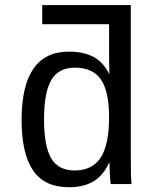

<svg xmlns="http://www.w3.org/2000/svg" viewBox="-20 -745 640 777"><path d="M420.9 -85Q397 -33.7 357.4 -10.5Q317.9 12.7 258.8 12.7Q160.2 12.7 113.8 -55.2Q67.4 -123 67.4 -259.8Q67.4 -536.1 258.8 -536.1Q317.9 -536.1 357.7 -515.1Q397.5 -494.1 421.4 -446.3H422.4L421.4 -520V-647H150.9V-724.6H509.3V-108.9Q509.3 -26.4 512.2 0H428.2Q426.8 -2.9 425 -33.7Q423.3 -64.5 423.3 -85ZM158.2 -262.7Q158.2 -153.3 187.3 -104.2Q216.3 -55.2 281.7 -55.2Q353 -55.2 387.2 -106.7Q421.4 -158.2 421.4 -270.5Q421.4 -375 388.7 -423.1Q356 -471.2 282.7 -471.2Q216.8 -471.2 187.5 -420.9Q158.2 -370.6 158.2 -262.7Z"/></svg>

Font: Cousine
Style: Regular
Weight: 400
Monospace: yes
Designer: Steve Matteson
Foundry: Monotype Imaging Inc.
Version: Version 1.21